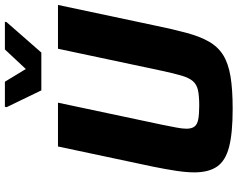

<svg xmlns="http://www.w3.org/2000/svg" viewBox="-111 -828 947 765"><g transform="rotate(-90 362.5 -445.5)"><path d="M310.9 8Q214.8 8 159.7 -6.2Q104.6 -20.4 81.4 -54Q58.2 -87.6 58.2 -145Q58.2 -176.3 64.5 -217.7Q70.8 -259.2 81.2 -310.3L161.4 -688H335.9L248.4 -275.2Q241.4 -240 236.8 -216.2Q232.2 -192.4 232.2 -176Q232.2 -154.9 241 -143.8Q249.7 -132.7 270 -129Q290.2 -125.2 324.5 -125.2Q363.2 -125.2 385.8 -130.2Q408.4 -135.2 421.6 -150.4Q434.8 -165.7 443.7 -195.7Q452.5 -225.7 463.2 -275.2L550.8 -688H725.3L645.2 -310.3Q629.3 -232.6 614.5 -177.5Q599.8 -122.3 579 -86.2Q558.2 -50 525 -29.5Q491.8 -9 440.3 -0.5Q388.8 8 310.9 8ZM384.9 -754.3 318 -892.6 319.6 -899.5H419.4L470 -816.2L548 -899.5H658.3L656.7 -892.6L535.6 -754.3Z"/></g></svg>

Font: Saira Thin
Style: Italic
Weight: 100
Italic angle: -12°
Designer: Hector Gatti with collaboration of the Omnibus-Type team
Foundry: Omnibus-Type
Version: Version 1.101